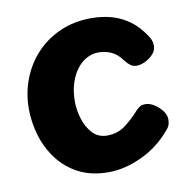

<svg xmlns="http://www.w3.org/2000/svg" viewBox="-67 -620 687 691"><g transform="rotate(-10 276.0 -274.5)"><path d="M276.1 4Q213.6 4 167.7 -19.7Q121.9 -43.4 91.8 -83.2Q61.7 -122.9 47 -171.7Q32.3 -220.4 32.3 -270.3Q32.3 -327.4 52 -378.6Q71.7 -429.8 108.3 -468.9Q144.9 -508 196.1 -530.5Q247.3 -553 309.7 -553Q347.7 -553 382.5 -543.7Q417.3 -534.3 448.3 -512.1Q479.2 -489.9 504.1 -451.1Q510 -442.4 512.6 -433.9Q515.1 -425.3 515.1 -415.9Q515.1 -399 502.7 -385.6Q490.2 -372.2 473.5 -364.1Q456.8 -356 441.9 -356Q428.9 -356 419.5 -362.9Q410.1 -369.8 399.6 -383.4Q382 -407.8 360.2 -417.4Q338.4 -427 314.4 -427Q291 -427 270.5 -415.8Q250 -404.6 234.2 -383.6Q218.3 -362.6 209.2 -333.1Q200 -303.6 200 -267Q200 -237.7 209.6 -205.2Q219.2 -172.7 240.1 -149.9Q261 -127.1 292.9 -126.9Q331.8 -126.9 359.8 -147.8Q387.9 -168.7 413.3 -197.3Q421.9 -206.7 429.6 -210.6Q437.2 -214.4 448.1 -214.4Q463.2 -214.4 479.8 -204.1Q496.4 -193.7 508.4 -178.2Q520.3 -162.8 520.3 -146.1Q520.3 -139.1 518.3 -129.4Q516.3 -119.7 506 -108.6Q460.6 -54.2 397.8 -25.1Q335.1 4 276.1 4Z"/></g></svg>

Font: Playpen Sans Arabic
Style: Regular
Weight: 400
Designer: Azza Alameddine, Laura Meseguer, Veronika Burian, José Scaglione
Foundry: TypeTogether
Version: Version 2.000